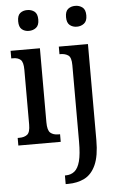

<svg xmlns="http://www.w3.org/2000/svg" viewBox="-64 -800 663 1083"><g transform="rotate(-5 267.5 -258.5)"><path d="M132 -639Q108 -639 92 -652.5Q76 -666 76 -698Q76 -731 92 -744Q108 -757 132 -757Q156 -757 173 -744Q190 -731 190 -698Q190 -666 173 -652.5Q156 -639 132 -639ZM16 0V-43H26Q54 -43 70.5 -56Q87 -69 87 -113V-423Q87 -466 72 -479.5Q57 -493 30 -493H19V-536H185V-117Q185 -71 201.5 -57Q218 -43 246 -43H256V0ZM404 -639Q380 -639 363.5 -652.5Q347 -666 347 -698Q347 -731 363.5 -744Q380 -757 404 -757Q427 -757 444.5 -744Q462 -731 462 -698Q462 -666 444.5 -652.5Q427 -639 404 -639ZM263 240V191H268Q297 191 317.5 174.5Q338 158 348.5 118.5Q359 79 359 8V-425Q359 -469 341.5 -481Q324 -493 298 -493H292V-536H457V8Q457 97 434 148Q411 199 370.5 219.5Q330 240 277 240Z"/></g></svg>

Font: Noto Serif Tamil ExtraCondensed Medium
Style: Regular
Weight: 500
Width: 2
Designer: Indian Type Foundry, Tom Grace, and the Monotype Design Team
Foundry: Monotype Imaging Inc.
Version: Version 2.004; ttfautohint (v1.8.4.7-5d5b)